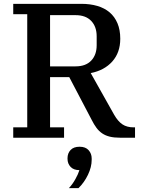

<svg xmlns="http://www.w3.org/2000/svg" viewBox="-20 -718 739 1001"><path d="M49 -54H122V-644H49V-698H404Q450 -698 487.5 -687Q525 -676 551.5 -653.5Q578 -631 592.5 -596.5Q607 -562 607 -516Q607 -444 565.5 -397.5Q524 -351 453 -337L575 -120Q595 -85 618.5 -69.5Q642 -54 677 -54H684V0H607Q575 0 552.5 -5.5Q530 -11 513 -22.5Q496 -34 483 -51.5Q470 -69 458 -93L341 -316H241V-54H314V0H49ZM241 -372H374Q427 -372 455.5 -402Q484 -432 484 -482V-529Q484 -579 455.5 -609Q427 -639 374 -639H241ZM339 263Q358 243 373 216Q388 189 394 169Q364 169 348 152Q332 135 332 110V107Q332 81 348 64Q364 47 395 47Q426 47 442 65Q458 83 458 108V115Q458 153 438.5 193.5Q419 234 389 263H339Z"/></svg>

Font: IBM Plex Serif Medm
Style: Regular
Weight: 500
Designer: Mike Abbink, Paul van der Laan, Pieter van Rosmalen
Foundry: Bold Monday
Version: Version 3.001